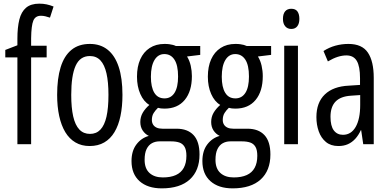

<svg xmlns="http://www.w3.org/2000/svg" viewBox="-20 -785 2118 1045"><path d="M233.9 -472.7H149.4V0H74.7V-472.7H8.8V-513.2L74.7 -538.6V-574.7Q74.7 -635.7 85.2 -678.2Q95.7 -720.7 121.8 -742.9Q147.9 -765.1 193.8 -765.1Q215.3 -765.1 233.6 -761.2Q252 -757.3 271.5 -749.5L252 -689Q238.3 -693.8 226.3 -696.5Q214.4 -699.2 202.6 -699.2Q172.4 -699.2 161.4 -672.6Q150.4 -646 149.4 -576.7V-536.1H233.9Z M646.5 -268.6Q646.5 -205.1 635.7 -153.8Q625 -102.5 603 -65.9Q581.1 -29.3 547.4 -9.8Q513.7 9.8 467.8 9.8Q423.8 9.8 390.6 -9.8Q357.4 -29.3 335.4 -65.7Q313.5 -102.1 302.2 -153.6Q291 -205.1 291 -268.6Q291 -357.4 310.1 -419.2Q329.1 -481 368.7 -513.4Q408.2 -545.9 469.2 -545.9Q526.4 -545.9 565.9 -514.4Q605.5 -482.9 626 -421.1Q646.5 -359.4 646.5 -268.6ZM367.7 -268.6Q367.7 -198.7 378.4 -151.4Q389.2 -104 411.9 -80.1Q434.6 -56.2 469.7 -56.2Q504.4 -56.2 526.6 -79.6Q548.8 -103 559.6 -150.1Q570.3 -197.3 570.3 -268.6Q570.3 -338.4 559.6 -385.5Q548.8 -432.6 526.6 -456.3Q504.4 -480 469.2 -480Q415.5 -480 391.6 -427Q367.7 -374 367.7 -268.6Z M860.4 240.2Q783.7 240.2 739.7 201.2Q695.8 162.1 695.8 91.8Q695.8 36.6 722.2 1.5Q748.5 -33.7 790 -45.4Q769.5 -55.2 756.6 -74.7Q743.7 -94.2 743.7 -121.1Q743.7 -148.4 756.6 -170.9Q769.5 -193.4 793 -213.9Q761.7 -232.4 743.7 -273.4Q725.6 -314.5 725.6 -367.7Q725.6 -422.4 743.4 -462.2Q761.2 -502 794.9 -523.9Q828.6 -545.9 875.5 -545.9Q890.1 -545.9 901.4 -544.4Q912.6 -543 921.4 -540.5Q930.2 -538.1 937 -534.7H1069.8V-486.3L998 -477.5Q1011.7 -455.6 1018.1 -427.5Q1024.4 -399.4 1024.4 -370.6Q1024.4 -288.1 985.4 -241Q946.3 -193.8 875 -193.8Q853 -193.8 839.8 -198.2Q826.7 -186 816.7 -170.4Q806.6 -154.8 806.6 -131.8Q806.6 -117.7 813.2 -106.9Q819.8 -96.2 832.5 -90.3Q845.2 -84.5 863.8 -84.5H940.9Q1001 -84.5 1033.4 -49.8Q1065.9 -15.1 1065.9 55.7Q1065.9 143.6 1012.9 191.9Q960 240.2 860.4 240.2ZM866.2 180.7Q908.7 180.7 937.3 167.7Q965.8 154.8 980.2 128.4Q994.6 102.1 994.6 63Q994.6 31.2 984.6 14.2Q974.6 -2.9 956.1 -9.3Q937.5 -15.6 911.6 -15.6H847.7Q825.2 -15.6 806.9 -5.6Q788.6 4.4 777.8 26.4Q767.1 48.3 767.1 85Q767.1 132.3 793.7 156.5Q820.3 180.7 866.2 180.7ZM875.5 -249.5Q910.6 -249.5 929.9 -279.8Q949.2 -310.1 949.2 -368.7Q949.2 -430.2 929.4 -460.4Q909.7 -490.7 874.5 -490.7Q840.3 -490.7 820.8 -458.3Q801.3 -425.8 801.3 -367.2Q801.3 -311 819.8 -280.3Q838.4 -249.5 875.5 -249.5Z M1246.1 240.2Q1169.4 240.2 1125.5 201.2Q1081.5 162.1 1081.5 91.8Q1081.5 36.6 1107.9 1.5Q1134.3 -33.7 1175.8 -45.4Q1155.3 -55.2 1142.3 -74.7Q1129.4 -94.2 1129.4 -121.1Q1129.4 -148.4 1142.3 -170.9Q1155.3 -193.4 1178.7 -213.9Q1147.5 -232.4 1129.4 -273.4Q1111.3 -314.5 1111.3 -367.7Q1111.3 -422.4 1129.2 -462.2Q1147 -502 1180.7 -523.9Q1214.4 -545.9 1261.2 -545.9Q1275.9 -545.9 1287.1 -544.4Q1298.3 -543 1307.1 -540.5Q1315.9 -538.1 1322.8 -534.7H1455.6V-486.3L1383.8 -477.5Q1397.5 -455.6 1403.8 -427.5Q1410.2 -399.4 1410.2 -370.6Q1410.2 -288.1 1371.1 -241Q1332 -193.8 1260.7 -193.8Q1238.8 -193.8 1225.6 -198.2Q1212.4 -186 1202.4 -170.4Q1192.4 -154.8 1192.4 -131.8Q1192.4 -117.7 1199 -106.9Q1205.6 -96.2 1218.3 -90.3Q1231 -84.5 1249.5 -84.5H1326.7Q1386.7 -84.5 1419.2 -49.8Q1451.7 -15.1 1451.7 55.7Q1451.7 143.6 1398.7 191.9Q1345.7 240.2 1246.1 240.2ZM1252 180.7Q1294.4 180.7 1323 167.7Q1351.6 154.8 1366 128.4Q1380.4 102.1 1380.4 63Q1380.4 31.2 1370.4 14.2Q1360.4 -2.9 1341.8 -9.3Q1323.2 -15.6 1297.4 -15.6H1233.4Q1210.9 -15.6 1192.6 -5.6Q1174.3 4.4 1163.6 26.4Q1152.8 48.3 1152.8 85Q1152.8 132.3 1179.4 156.5Q1206.1 180.7 1252 180.7ZM1261.2 -249.5Q1296.4 -249.5 1315.7 -279.8Q1335 -310.1 1335 -368.7Q1335 -430.2 1315.2 -460.4Q1295.4 -490.7 1260.3 -490.7Q1226.1 -490.7 1206.5 -458.3Q1187 -425.8 1187 -367.2Q1187 -311 1205.6 -280.3Q1224.1 -249.5 1261.2 -249.5Z M1601.6 -536.1V0H1526.9V-536.1ZM1565.4 -737.3Q1588.4 -737.3 1598.9 -722.7Q1609.4 -708 1609.4 -682.1Q1609.4 -656.7 1598.1 -642.1Q1586.9 -627.4 1565.4 -627.4Q1544.4 -627.4 1532.2 -642.1Q1520 -656.7 1520 -682.1Q1520 -709 1531.7 -723.1Q1543.5 -737.3 1565.4 -737.3Z M1876.5 -545.9Q1950.7 -545.9 1982.4 -498.5Q2014.2 -451.2 2014.2 -361.3V0H1957L1945.8 -76.2H1943.8Q1931.2 -48.8 1913.6 -29.5Q1896 -10.3 1873.5 -0.2Q1851.1 9.8 1821.8 9.8Q1780.3 9.8 1753.9 -12.2Q1727.5 -34.2 1714.8 -70.1Q1702.1 -106 1702.1 -147.5Q1702.1 -227.1 1748 -271Q1793.9 -314.9 1878.4 -318.8L1939.5 -322.8V-359.4Q1939.5 -423.8 1921.9 -453.6Q1904.3 -483.4 1865.2 -483.4Q1842.8 -483.4 1818.1 -475.6Q1793.5 -467.8 1764.6 -450.7L1740.7 -507.3Q1771 -526.9 1805.4 -536.4Q1839.8 -545.9 1876.5 -545.9ZM1940.4 -267.6 1890.6 -264.2Q1834 -260.7 1806.4 -232.2Q1778.8 -203.6 1778.8 -149.4Q1778.8 -99.1 1796.9 -75.2Q1814.9 -51.3 1846.7 -51.3Q1891.1 -51.3 1915.8 -94.2Q1940.4 -137.2 1940.4 -212.9Z"/></svg>

Font: Open Sans Condensed
Style: Regular
Weight: 400
Width: 3
Designer: Monotype Design Team
Foundry: Monotype Imaging Inc.
Version: Version 3.000